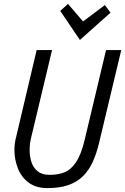

<svg xmlns="http://www.w3.org/2000/svg" viewBox="-20 -950 642 985"><path d="M223 15Q164 15 126.5 -13.5Q89 -42 71.5 -87Q54 -132 54 -181Q54 -197 56 -213Q58 -229 62 -244L168 -693H247L140 -245Q136 -229 134 -213Q132 -197 132 -180Q132 -147 141.5 -118Q151 -89 173.5 -71Q196 -53 235 -53Q279 -53 312 -66.5Q345 -80 370.5 -118.5Q396 -157 414 -231L524 -693H602L489 -220Q476 -164 456 -120Q436 -76 405.5 -46Q375 -16 330.5 -0.5Q286 15 223 15ZM390 -745 289 -894 329 -930 406 -840 518 -924 547 -885Z"/></svg>

Font: Ubuntu Sans Mono
Style: Italic
Weight: 400
Italic angle: -13.5°
Monospace: yes
Designer: Dalton Maag Ltd
Foundry: Dalton Maag Ltd
Version: Version 1.006